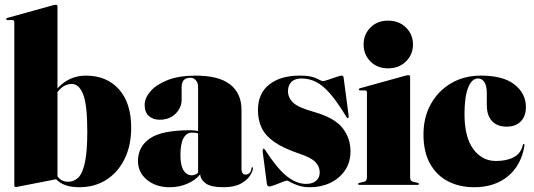

<svg xmlns="http://www.w3.org/2000/svg" viewBox="-20 -775 2238 805"><path d="M221 -748V-404.5Q270 -458 340 -458Q427 -458 478.5 -400.8Q530 -343.5 530 -239.5Q530 -164.5 502.2 -108.2Q474.5 -52 425.5 -21Q376.5 10 313 10Q246 10 215.5 -23.5L59 7Q51 9 47 9Q40 9 40 3V-683Q40 -691 31.5 -691H12Q6 -691 6 -695.5Q6 -698.5 11 -700L200.5 -752.5Q210.5 -755 214 -755Q221 -755 221 -748ZM281 -423Q247 -423 221 -389V-36Q236.5 -13 266 -13Q290 -13 308 -30.2Q326 -47.5 336 -93.5Q346 -139.5 346 -224.5Q346 -336.5 328.5 -379.8Q311 -423 281 -423Z M558.5 -100Q558.5 -160.5 608.8 -194.8Q659 -229 777.5 -229Q797 -229 810.5 -225V-410Q810.5 -428 801.2 -438.5Q792 -449 778.5 -449Q741.5 -449 741.5 -410V-357Q741.5 -323.5 716 -298.2Q690.5 -273 649.5 -273Q622 -273 604.2 -288.5Q586.5 -304 586.5 -336Q586.5 -363.5 610.5 -391.8Q634.5 -420 682.2 -439Q730 -458 801 -458Q897 -458 944.8 -421Q992.5 -384 992.5 -314V-67Q992.5 -43 1010.5 -43Q1018 -43 1025.2 -48.8Q1032.5 -54.5 1034.5 -70Q1035 -74 1037.5 -74Q1040.5 -74 1040.5 -70Q1040.5 -58.5 1028.8 -39.5Q1017 -20.5 989.8 -5.2Q962.5 10 915.5 10Q865 10 842.8 -6Q820.5 -22 819.5 -44Q797 -17.5 763.2 -3.8Q729.5 10 691.5 10Q634 10 596.2 -21Q558.5 -52 558.5 -100ZM736.5 -125Q736.5 -80 750 -60Q763.5 -40 784.5 -40Q797 -40 810.5 -50.5V-216Q800 -219 784.5 -219Q762.5 -219 749.5 -196Q736.5 -173 736.5 -125Z M1263.5 -4Q1290.5 -4 1305.5 -17.2Q1320.5 -30.5 1320.5 -52Q1320.5 -77 1302 -96Q1283.5 -115 1231.5 -132Q1165.5 -154.5 1128.5 -181Q1091.5 -207.5 1076.5 -240Q1061.5 -272.5 1061.5 -313Q1061.5 -383.5 1109 -420.8Q1156.5 -458 1236.5 -458Q1284 -458 1306.2 -446.5Q1328.5 -435 1333.5 -435Q1339.5 -435 1356.5 -440.8Q1373.5 -446.5 1390.2 -452.2Q1407 -458 1412.5 -458Q1419.5 -458 1420.5 -451L1441.5 -292Q1443 -281.5 1439.5 -280Q1436.5 -278.5 1433.5 -283Q1395.5 -346 1364.8 -381.5Q1334 -417 1305.2 -431.5Q1276.5 -446 1244.5 -446Q1216 -446 1201.8 -431.5Q1187.5 -417 1187.5 -393Q1187.5 -365.5 1209 -344.8Q1230.5 -324 1295.5 -306Q1382 -281.5 1415.8 -238.8Q1449.5 -196 1449.5 -141Q1449.5 -94 1426.2 -60.2Q1403 -26.5 1364.5 -8.2Q1326 10 1279.5 10Q1251.5 10 1231 3Q1210.5 -4 1198.2 -11Q1186 -18 1183.5 -18Q1179.5 -18 1163.8 -11.8Q1148 -5.5 1131.5 0.8Q1115 7 1109.5 7Q1100 7 1098.5 -7L1081.5 -138Q1080.5 -149 1084.5 -152Q1085.5 -153 1090.5 -148Q1139.5 -71.5 1180.5 -37.8Q1221.5 -4 1263.5 -4Z M1607 -488.5Q1561.5 -488.5 1533 -517.5Q1504.5 -546.5 1504.5 -588.5Q1504.5 -630.5 1533 -659.5Q1561.5 -688.5 1607 -688.5Q1653 -688.5 1682.2 -659.5Q1711.5 -630.5 1711.5 -588.5Q1711.5 -546.5 1682.2 -517.5Q1653 -488.5 1607 -488.5ZM1699.5 -453V-32Q1699.5 -15.5 1711.5 -13L1730.5 -8.5Q1736.5 -7 1736.5 -4Q1736.5 0 1731.5 0H1486.5Q1481.5 0 1481.5 -4Q1481.5 -7 1487.5 -8.5L1506.5 -13Q1518.5 -15.5 1518.5 -32V-388Q1518.5 -396 1510 -396H1490.5Q1484.5 -396 1484.5 -400.5Q1484.5 -403.5 1489.5 -405L1679 -457.5Q1689 -460 1692.5 -460Q1699.5 -460 1699.5 -453Z M2185 -326Q2185 -288.5 2163.8 -266.2Q2142.5 -244 2104 -244Q2065 -244 2043 -267.2Q2021 -290.5 2021 -335V-385Q2021 -415 2011 -430.5Q2001 -446 1984.5 -446Q1958 -446 1942.8 -407.5Q1927.5 -369 1927.5 -297Q1927.5 -200.5 1964.2 -150.2Q2001 -100 2059.5 -100Q2104 -100 2134 -115.8Q2164 -131.5 2172 -167Q2173 -172 2176.5 -171Q2179.5 -170 2179 -165Q2166 -83 2110.2 -36.5Q2054.5 10 1968 10Q1906.5 10 1858.5 -14.8Q1810.5 -39.5 1783 -88.8Q1755.5 -138 1755.5 -211Q1755.5 -283.5 1786.5 -339Q1817.5 -394.5 1871.8 -426.2Q1926 -458 1996.5 -458Q2090.5 -458 2137.8 -420.2Q2185 -382.5 2185 -326Z"/></svg>

Font: Fraunces 144pt S000 Black
Style: Regular
Weight: 900
Version: Version 1.000; ttfautohint (v1.8.3)